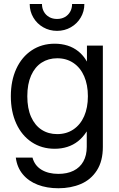

<svg xmlns="http://www.w3.org/2000/svg" viewBox="-20 -748 605 978"><path d="M60.5 54.7H145.5Q156.2 95.2 191.2 116.5Q226.1 137.7 277.3 137.7Q322.3 137.7 354.7 121.6Q387.2 105.5 404.5 74.5Q421.9 43.5 421.9 0V-78.1H421.4Q402.3 -48.3 377.7 -28.8Q353 -9.3 323 0.2Q293 9.8 258.8 9.8Q192.4 9.8 141.6 -23.9Q90.8 -57.6 63 -118.4Q35.2 -179.2 35.2 -257.8Q35.2 -336.9 63 -397.5Q90.8 -458 141.6 -491.7Q192.4 -525.4 258.8 -525.4Q293 -525.4 323.7 -515.9Q354.5 -506.3 379.6 -486.1Q404.8 -465.8 422.4 -435.1H422.9V-515.6H503.9V0Q503.9 72.8 473.4 120.1Q442.9 167.5 391.8 189.2Q340.8 210.9 277.3 210.9Q218.8 210.9 171.9 192.9Q125 174.8 95.9 139.6Q66.9 104.5 60.5 54.7ZM427.7 -257.8Q427.7 -315.9 408.7 -359.6Q389.6 -403.3 354.2 -427.2Q318.8 -451.2 271.5 -451.2Q226.6 -451.2 192.1 -429Q157.7 -406.7 138.4 -363.3Q119.1 -319.8 119.1 -257.8Q119.1 -195.8 138.4 -152.6Q157.7 -109.4 191.9 -87.2Q226.1 -64.9 271.5 -64.9Q318.8 -64.9 354.2 -88.9Q389.6 -112.8 408.7 -156.2Q427.7 -199.7 427.7 -257.8ZM131.3 -727.5H193.8Q193.8 -705.6 203.6 -688.2Q213.4 -670.9 230.7 -661.1Q248 -651.4 270.5 -651.4Q293 -651.4 310.3 -661.1Q327.6 -670.9 337.4 -688.2Q347.2 -705.6 347.2 -727.5H409.7Q409.7 -689.9 391.1 -658.5Q372.6 -627.1 340.8 -609Q309.1 -590.8 270.5 -590.8Q231.9 -590.8 200.2 -609Q168.4 -627.1 149.9 -658.5Q131.3 -689.9 131.3 -727.5Z"/></svg>

Font: Intratopia Thin
Style: Regular
Weight: 100
Designer: Rasmus Andersson
Foundry: rsms
Version: Version 3.000;Glyphs 3.2.3 (3260)